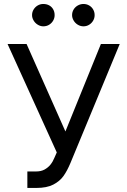

<svg xmlns="http://www.w3.org/2000/svg" viewBox="-20 -926 633 956"><path d="M116.2 -72.3H160.2Q184.6 -72.3 202.1 -82Q219.7 -91.8 231.4 -106.4Q243.2 -121.1 251 -140.6L262.7 -167L17.6 -707H112.3L305.7 -271.5L482.4 -707H576.2L331.1 -115.2Q314.5 -75.2 295.9 -49.3Q277.3 -23.4 245.1 -6.8Q212.9 9.8 161.1 9.8H116.2ZM139.6 -850.6Q139.6 -866.2 147.5 -878.9Q155.3 -891.6 168 -898.9Q180.7 -906.2 195.3 -906.2Q211.9 -906.2 224.6 -899.4Q237.3 -892.6 244.6 -879.9Q252 -867.2 252 -850.6Q252 -835.9 244.6 -823.2Q237.3 -810.5 224.6 -802.7Q211.9 -794.9 195.3 -794.9Q181.6 -794.9 168.5 -802.7Q155.3 -810.5 147.5 -823.7Q139.6 -836.9 139.6 -850.6ZM338.9 -850.6Q338.9 -866.2 346.7 -878.9Q354.5 -891.6 367.7 -898.9Q380.9 -906.2 395.5 -906.2Q411.1 -906.2 423.8 -898.9Q436.5 -891.6 443.8 -878.9Q451.2 -866.2 451.2 -850.6Q451.2 -835.9 443.8 -823.2Q436.5 -810.5 423.8 -802.7Q411.1 -794.9 395.5 -794.9Q380.9 -794.9 367.7 -802.7Q354.5 -810.5 346.7 -823.7Q338.9 -836.9 338.9 -850.6Z"/></svg>

Font: Pretendard JP Variable
Style: Regular
Weight: 400
Designer: Base glyphs from Inter by Rasmus Andersson; Hangul glyphs from Noto Sans CJK(Source Han Sans) by Jang Soo-young and Kang
Foundry: Kil Hyung-jin
Version: Version 1.307;Glyphs 3.2 (3192)